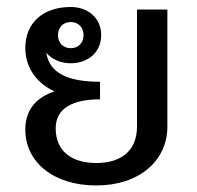

<svg xmlns="http://www.w3.org/2000/svg" viewBox="-20 -528 578 563"><path d="M187.5 -386.7C165 -386.7 150 -402.5 150 -425C150 -447.5 165 -463.3 187.5 -463.3C210 -463.3 225 -447.5 225 -425C225 -402.5 210 -386.7 187.5 -386.7ZM381.7 -500V-156.7C381.7 -84.2 333.3 -50 262.5 -50C191.7 -50 143.3 -83.3 143.3 -151.7C143.3 -211.7 195 -236.7 273.3 -236.7V-288.3C184.2 -288.3 125 -310.8 115.8 -373.3C131.7 -354.2 157.5 -342.5 187.5 -342.5C238.3 -342.5 276.7 -375 276.7 -425C276.7 -475 238.3 -507.5 187.5 -507.5C104.2 -507.5 54.2 -459.2 54.2 -387.5C54.2 -325.8 91.7 -281.7 140 -260C91.7 -244.2 54.2 -210.8 54.2 -148.3C54.2 -52.5 136.7 15.8 262.5 15.8C388.3 15.8 470.8 -56.7 470.8 -156.7V-500Z"/></svg>

Font: Boon Medium
Style: Regular
Weight: 500
Designer: Sungsit Sawaiwan
Foundry: FontUni
Version: Version 2.0